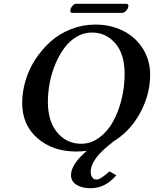

<svg xmlns="http://www.w3.org/2000/svg" viewBox="-20 -788 813 1014"><path d="M409.2 -28.8Q460 -28.8 503.7 -60.8Q547.4 -92.8 576.4 -144.8Q605.5 -196.8 621.8 -262.7Q638.2 -328.6 638.2 -397Q638.2 -502 589.1 -559.1Q540 -616.2 464.8 -616.2Q423.3 -616.2 386 -594.7Q348.6 -573.2 321.3 -536.6Q293.9 -500 273.7 -452.9Q253.4 -405.8 243.2 -353.5Q232.9 -301.3 232.9 -250Q232.9 -147 282.7 -87.9Q332.5 -28.8 409.2 -28.8ZM355 136.2Q355 80.6 438 8.8Q408.2 12.2 382.8 12.2Q258.8 12.2 178 -57.9Q97.2 -127.9 97.2 -244.1Q97.2 -302.7 114.7 -362.1Q132.3 -421.4 166.7 -474.4Q201.2 -527.3 247.3 -568.6Q293.5 -609.9 355 -634Q416.5 -658.2 483.9 -658.2Q563 -658.2 628.4 -626.2Q693.8 -594.2 733.4 -533Q772.9 -471.7 772.9 -393.1Q772.9 -289.1 719.7 -190.9Q666.5 -92.8 573.2 -37.1H575.2Q459 49.8 459 120.1Q459 136.7 467 148.4Q475.1 160.2 488.8 160.2Q501 160.2 516.8 149.9Q532.7 139.6 558.1 117.2L594.2 137.2Q537.1 206.1 458 206.1Q412.1 206.1 383.5 187.7Q355 169.4 355 136.2ZM626 -720.2H360.8Q351.1 -720.2 351.1 -731.9Q351.1 -734.9 352.1 -736.8Q353.5 -746.6 363 -757.3Q372.6 -768.1 381.8 -768.1H646Q658.2 -768.1 658.2 -755.9Q658.2 -753.9 657.2 -752Q655.8 -741.7 645.8 -731Q635.7 -720.2 626 -720.2Z"/></svg>

Font: Linux Libertine G
Style: Semibold Italic
Weight: 600
Italic angle: -11.5°
Designer: Philipp H. Poll
Foundry: Philipp H. Poll
Version: Version 5.1.1